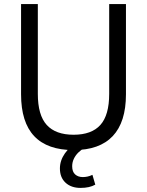

<svg xmlns="http://www.w3.org/2000/svg" viewBox="-20 -725 719 939"><path d="M340 9Q212 9 147.5 -59Q83 -127 83 -264V-705H165V-266Q165 -162 208.5 -114Q252 -66 340 -66Q428 -66 471 -114Q514 -162 514 -266V-705H596V-264Q596 -128 531.5 -59.5Q467 9 340 9ZM374 194Q328 194 300.5 168.5Q273 143 273 99Q273 60 297.5 25Q322 -10 364 -33L392 0Q376 8 362.5 21.5Q349 35 341 52Q333 69 333 88Q333 115 347.5 128Q362 141 385 141Q396 141 408 138.5Q420 136 432 130L446 178Q432 186 414 190Q396 194 374 194Z"/></svg>

Font: Nunito Sans 10pt SemiCondensed
Style: Regular
Weight: 400
Width: 4
Designer: Vernon Adams
Foundry: Vernon Adams
Version: Version 3.101;gftools[0.9.27]